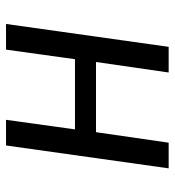

<svg xmlns="http://www.w3.org/2000/svg" viewBox="8 -574 566 621"><g transform="rotate(-90 290.5 -263.0)"><path d="M401 -235H174L140 0H57L131 -526H214L183 -303H410L441 -526H524L450 0H367Z"/></g></svg>

Font: FiraGO Book
Style: Italic
Weight: 350
Italic angle: -8°
Designer: bBox Type GmbH
Foundry: bBox Type GmbH
Version: Version 1.001